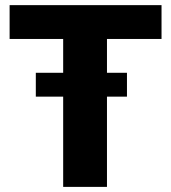

<svg xmlns="http://www.w3.org/2000/svg" viewBox="-20 -731 670 751"><path d="M476.6 -353H398.4V0H227.1V-353H120.1V-446.3H227.1V-578.6H17.6V-710.9H611.8V-578.6H398.4V-446.3H476.6Z"/></svg>

Font: Roboto
Style: Regular
Weight: 900
Designer: Google
Version: Version 2.001171; 2014